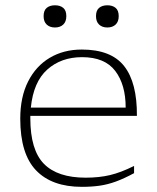

<svg xmlns="http://www.w3.org/2000/svg" viewBox="-20 -714 607 744"><path d="M297 -522Q410.5 -522 461 -458Q511.5 -394 510.5 -265H97.5Q97.5 -260.5 97.5 -255.5Q97.5 -133 150.2 -79.2Q203 -25.5 312 -25.5Q364 -25.5 406.2 -35.5Q448.5 -45.5 499.5 -71V-43Q460.5 -22 429 -10.5Q397.5 1 366.5 5.5Q335.5 10 297 10Q181 10 119.8 -53.8Q58.5 -117.5 58.5 -254Q58.5 -338 88.8 -398Q119 -458 172.8 -490Q226.5 -522 297 -522ZM298 -492.5Q217 -492.5 163.2 -444.5Q109.5 -396.5 99.5 -297H467Q467 -386 426.5 -439.2Q386 -492.5 298 -492.5ZM193 -607.5Q173 -607.5 161 -618.8Q149 -630 149 -651.5Q149 -673.5 161 -683.5Q173 -693.5 193 -693.5Q213 -693.5 225 -683.5Q237 -673.5 237 -651.5Q237 -630 225 -618.8Q213 -607.5 193 -607.5ZM396 -607.5Q376 -607.5 364 -618.8Q352 -630 352 -651.5Q352 -673.5 364 -683.5Q376 -693.5 396 -693.5Q416 -693.5 428 -683.5Q440 -673.5 440 -651.5Q440 -630 428 -618.8Q416 -607.5 396 -607.5Z"/></svg>

Font: Newsreader 6pt ExtraLight
Style: Regular
Weight: 275
Designer: Hugues Gentile
Foundry: Production Type
Version: Version 1.003; ttfautohint (v1.8.3)